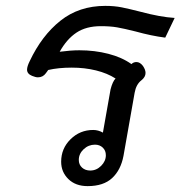

<svg xmlns="http://www.w3.org/2000/svg" viewBox="-20 -623 614 653"><path d="M188 -73Q188 -118 220 -149.5Q252 -181 297 -181Q314 -181 330 -172L356 -319Q363 -346 373 -356Q345 -374 306.5 -383.5Q268 -393 224 -393Q179 -393 144 -385L136 -374Q126 -360 109 -360Q101 -360 89 -365Q72 -372 72 -386Q72 -397 81 -415Q122 -502 185.5 -552.5Q249 -603 338 -603Q369 -603 394 -598Q419 -593 458 -583Q525 -565 574 -562L542 -495Q495 -501 441 -516Q401 -526 378 -530Q355 -534 323 -534Q273 -534 240 -512Q207 -490 183 -447Q221 -452 250 -452Q302 -452 348.5 -440Q395 -428 427 -405Q434 -412 444 -412Q456 -412 466 -399Q475 -386 475 -375Q475 -361 461 -350Q443 -336 438 -308L400 -93Q391 -45 361.5 -17.5Q332 10 278 10Q237 10 212.5 -14Q188 -38 188 -73ZM340 -95Q340 -111 329.5 -121Q319 -131 303 -131Q281 -131 264.5 -115.5Q248 -100 248 -79Q248 -63 259 -53Q270 -43 287 -43Q308 -43 324 -59Q340 -75 340 -95Z"/></svg>

Font: Niramit
Style: Italic
Weight: 400
Italic angle: -10°
Version: Version 1.000; ttfautohint (v1.6)